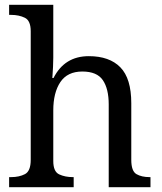

<svg xmlns="http://www.w3.org/2000/svg" viewBox="-20 -780 675 800"><path d="M18 0V-42H26Q60 -42 84 -54.5Q108 -67 108 -114V-650Q108 -694 83.5 -706Q59 -718 26 -718H18V-760H202V-540Q202 -522 201 -502.5Q200 -483 199 -469Q198 -455 198 -455H203Q249 -546 350 -546Q436 -546 481.5 -499.5Q527 -453 527 -350V-114Q527 -67 548.5 -54.5Q570 -42 604 -42H607V0H433V-345Q433 -410 408.5 -446Q384 -482 323 -482Q261 -482 231.5 -438Q202 -394 202 -320V-109Q202 -65 226.5 -53.5Q251 -42 284 -42H287V0Z"/></svg>

Font: Noto Serif Dives Akuru
Style: Regular
Weight: 400
Designer: Fernando Caro
Foundry: Fernando Caro
Version: Version 2.000; ttfautohint (v1.8.4.7-5d5b)